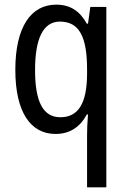

<svg xmlns="http://www.w3.org/2000/svg" viewBox="-20 -660 548 827"><path d="M355 -77V147H438V-630H369L359 -558H354C324 -612 283 -640 222 -640C114 -640 46 -545 46 -359C46 -177 112 -83 219 -83C281 -83 325 -113 354 -167H359C356 -132 355 -100 355 -77ZM240 -155C166 -155 131 -221 131 -358C131 -492 165 -567 238 -567C321 -567 355 -502 355 -362V-339C354 -216 318 -155 240 -155Z"/></svg>

Font: Noto Sans Kannada UI Condensed
Style: Regular
Weight: 400
Width: 3
Designer: Jelle Bosma - Monotype Design Team
Foundry: Monotype Imaging Inc.
Version: Version 2.005